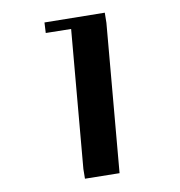

<svg xmlns="http://www.w3.org/2000/svg" viewBox="-40 -478 490 523"><g transform="rotate(-5 204.5 -216.0)"><path d="M99.1 -426.8 265.1 -439 267.1 -411.1V0L171.9 6.8L169.9 -20V-402.8L100.1 -397.9Z"/></g></svg>

Font: Dehuti
Style: Bold
Weight: 700
Version: Version 1.2